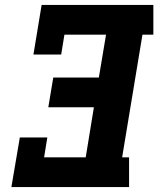

<svg xmlns="http://www.w3.org/2000/svg" viewBox="-20 -755 640 775"><path d="M26 0 60 -200H171L158 -120H326L359 -322H175L195 -442H379L408 -615H240L227 -535H115L148 -735H599V-615H555L473 -120H501V0Z"/></svg>

Font: Iosevka Slab HvExObl
Style: Regular
Weight: 900
Width: 7
Italic angle: -9°
Monospace: yes
Designer: Belleve Invis
Foundry: Belleve Invis
Version: Version 11.1.1; ttfautohint (v1.8.3)